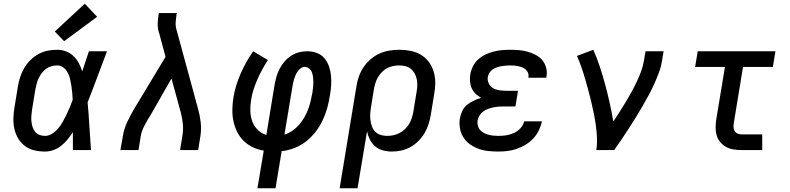

<svg xmlns="http://www.w3.org/2000/svg" viewBox="-20 -805 4240 1030"><path d="M222 8Q192 8 164 1.5Q136 -5 113.5 -22Q91 -39 77 -63Q63 -87 57 -114.5Q51 -142 52 -172Q53 -202 58 -231L76 -341Q80 -366 88 -391Q96 -416 109.5 -439.5Q123 -463 143 -482.5Q163 -502 186.5 -515Q210 -528 235.5 -533Q261 -538 287 -538Q312 -538 335 -529Q358 -520 375 -503.5Q392 -487 403 -466Q414 -445 421 -422Q430 -449 439 -476Q448 -503 457 -530H554Q528 -462 502.5 -393Q477 -324 450 -256Q456 -192 459.5 -128Q463 -64 468 0H371Q371 -24 371 -48Q371 -72 371 -96Q358 -76 342.5 -57Q327 -38 308 -23Q289 -8 266.5 0Q244 8 222 8ZM222 -76Q242 -76 261 -88.5Q280 -101 293.5 -117.5Q307 -134 317.5 -153Q328 -172 337.5 -191.5Q347 -211 355 -230.5Q363 -250 370 -270Q369 -289 367.5 -307.5Q366 -326 363 -344.5Q360 -363 356 -381Q352 -399 343.5 -415Q335 -431 320.5 -442.5Q306 -454 287 -454Q272 -454 256.5 -450Q241 -446 228 -436.5Q215 -427 205 -414Q195 -401 188 -386.5Q181 -372 177 -357Q173 -342 170 -327L152 -217Q150 -202 148.5 -186Q147 -170 148.5 -154.5Q150 -139 154.5 -124.5Q159 -110 168 -98.5Q177 -87 191.5 -81.5Q206 -76 222 -76ZM324 -584 274 -636 435 -785 501 -715Z M626 0 639 -74Q645 -113 662.5 -150.5Q680 -188 701 -223L868 -500L834 -627Q833 -629 832 -631.5Q831 -634 831 -636Q825 -658 826 -681Q827 -704 831 -728L832 -735H929L927 -728Q924 -708 922.5 -688Q921 -668 926 -649L1042 -223Q1052 -188 1056.5 -150Q1061 -112 1055 -74L1043 0H946L958 -74Q964 -106 961 -138.5Q958 -171 950 -201L900 -384L784 -181Q781 -177 779 -173.5Q777 -170 774 -166Q761 -144 750 -121Q739 -98 735 -74L723 0Z M1361 205 1395 3Q1364 -2 1336.5 -15Q1309 -28 1287.5 -49Q1266 -70 1252.5 -97Q1239 -124 1232.5 -154Q1226 -184 1226.5 -216.5Q1227 -249 1232 -280Q1237 -313 1247 -345.5Q1257 -378 1270.5 -409Q1284 -440 1301 -470.5Q1318 -501 1338 -530L1417 -483Q1401 -458 1386.5 -431.5Q1372 -405 1360.5 -378.5Q1349 -352 1340 -324Q1331 -296 1327 -268Q1322 -240 1323 -210Q1324 -180 1333 -154.5Q1342 -129 1362 -109Q1382 -89 1409 -81L1453 -350Q1457 -372 1463 -393.5Q1469 -415 1480 -436Q1491 -457 1506.5 -475Q1522 -493 1542 -506Q1562 -519 1584 -524.5Q1606 -530 1629 -530Q1655 -530 1679.5 -521Q1704 -512 1720 -493Q1736 -474 1744.5 -450Q1753 -426 1755.5 -400.5Q1758 -375 1756.5 -348Q1755 -321 1750 -295Q1745 -261 1736 -227.5Q1727 -194 1711.5 -161Q1696 -128 1673.5 -98.5Q1651 -69 1622 -46.5Q1593 -24 1559.5 -11Q1526 2 1491 6L1458 205ZM1506 -83Q1529 -90 1549 -104Q1569 -118 1585 -136.5Q1601 -155 1613 -176Q1625 -197 1633 -218.5Q1641 -240 1646.5 -263Q1652 -286 1656 -308Q1658 -322 1659.5 -336Q1661 -350 1661 -363.5Q1661 -377 1659.5 -390.5Q1658 -404 1653.5 -416.5Q1649 -429 1638.5 -437.5Q1628 -446 1615 -446Q1603 -446 1593.5 -439Q1584 -432 1577 -422Q1570 -412 1565.5 -401.5Q1561 -391 1557.5 -380Q1554 -369 1552 -358Q1550 -347 1548 -336Z M1802 205 1892 -341Q1896 -368 1905 -394Q1914 -420 1930 -444Q1946 -468 1968 -487Q1990 -506 2015.5 -517.5Q2041 -529 2068.5 -533.5Q2096 -538 2122 -538Q2153 -538 2183 -532Q2213 -526 2238 -511Q2263 -496 2280.5 -472.5Q2298 -449 2306.5 -420.5Q2315 -392 2315 -361Q2315 -330 2309 -299L2291 -189Q2287 -164 2279 -139Q2271 -114 2257.5 -91Q2244 -68 2224.5 -48.5Q2205 -29 2181.5 -16Q2158 -3 2132.5 2.5Q2107 8 2082 8Q2057 8 2033.5 1.5Q2010 -5 1992.5 -20Q1975 -35 1964.5 -56Q1954 -77 1949 -100L1898 205ZM2057 -76Q2074 -76 2090.5 -79.5Q2107 -83 2122.5 -91Q2138 -99 2151.5 -111.5Q2165 -124 2174 -139Q2183 -154 2188.5 -170Q2194 -186 2197 -203L2215 -313Q2218 -330 2218.5 -347.5Q2219 -365 2215.5 -381Q2212 -397 2204 -411.5Q2196 -426 2183.5 -436Q2171 -446 2154.5 -450Q2138 -454 2121 -454Q2105 -454 2088 -450.5Q2071 -447 2056 -439Q2041 -431 2028.5 -418Q2016 -405 2007.5 -390.5Q1999 -376 1994 -360Q1989 -344 1986 -327L1970 -228Q1967 -210 1966 -192.5Q1965 -175 1967.5 -158Q1970 -141 1976 -125Q1982 -109 1994 -97.5Q2006 -86 2022.5 -81Q2039 -76 2057 -76Z M2653 8Q2626 8 2598.5 5Q2571 2 2546.5 -7Q2522 -16 2501 -31Q2480 -46 2466 -68Q2452 -90 2447.5 -116.5Q2443 -143 2447 -170Q2451 -190 2460 -209.5Q2469 -229 2485.5 -242.5Q2502 -256 2521.5 -265Q2541 -274 2561 -280Q2545 -289 2531.5 -302Q2518 -315 2510.5 -331.5Q2503 -348 2501.5 -368Q2500 -388 2503 -407Q2507 -429 2517.5 -450Q2528 -471 2546 -487Q2564 -503 2585.5 -513Q2607 -523 2629 -528.5Q2651 -534 2673 -536Q2695 -538 2717 -538Q2741 -538 2765 -536Q2789 -534 2811 -527.5Q2833 -521 2853.5 -510.5Q2874 -500 2888.5 -483Q2903 -466 2909.5 -443Q2916 -420 2912 -397Q2912 -395 2911.5 -393Q2911 -391 2910 -388H2815Q2815 -389 2815 -390Q2815 -391 2815 -392Q2817 -403 2813 -413.5Q2809 -424 2801 -431.5Q2793 -439 2783 -443Q2773 -447 2762 -449.5Q2751 -452 2740 -453Q2729 -454 2717 -454Q2705 -454 2693.5 -453Q2682 -452 2670 -450Q2658 -448 2646 -444Q2634 -440 2623.5 -433Q2613 -426 2606 -415Q2599 -404 2597 -392Q2594 -374 2602 -357.5Q2610 -341 2625.5 -332Q2641 -323 2659.5 -320.5Q2678 -318 2696 -318H2759L2745 -234H2682Q2669 -234 2655 -233Q2641 -232 2627 -229Q2613 -226 2599 -221Q2585 -216 2573 -207.5Q2561 -199 2553 -186Q2545 -173 2542 -159Q2540 -146 2543 -132.5Q2546 -119 2554.5 -109Q2563 -99 2574.5 -92.5Q2586 -86 2599 -82.5Q2612 -79 2625.5 -77.5Q2639 -76 2653 -76Q2674 -76 2695 -79Q2716 -82 2736 -91Q2756 -100 2771.5 -116.5Q2787 -133 2792 -154H2887Q2882 -129 2870.5 -105.5Q2859 -82 2841 -62.5Q2823 -43 2800 -29Q2777 -15 2752.5 -6.5Q2728 2 2703 5Q2678 8 2653 8Z M3179 0Q3184 -33 3182.5 -66.5Q3181 -100 3176.5 -132.5Q3172 -165 3165.5 -197Q3159 -229 3151.5 -260.5Q3144 -292 3135.5 -323Q3127 -354 3118 -385Q3109 -416 3098.5 -446Q3088 -476 3075 -505L3163 -538Q3183 -492 3198.5 -445Q3214 -398 3227 -349.5Q3240 -301 3251 -252Q3262 -203 3270 -153Q3287 -178 3303.5 -204Q3320 -230 3336 -256.5Q3352 -283 3367 -310Q3382 -337 3395 -364.5Q3408 -392 3418.5 -420Q3429 -448 3434 -477L3443 -530H3540L3531 -477Q3526 -445 3514 -413.5Q3502 -382 3488 -351Q3474 -320 3457.5 -290Q3441 -260 3424 -230.5Q3407 -201 3389 -172Q3371 -143 3352 -114Q3333 -85 3314 -56.5Q3295 -28 3275 0Z M3957 0Q3935 0 3914 -3.5Q3893 -7 3875.5 -16.5Q3858 -26 3844.5 -42Q3831 -58 3825 -77.5Q3819 -97 3819 -118.5Q3819 -140 3822 -162L3869 -446H3709L3723 -530H4140L4126 -446H3966L3917 -148Q3915 -136 3915 -124.5Q3915 -113 3920 -103.5Q3925 -94 3935.5 -89Q3946 -84 3957 -84H4069V0Z"/></svg>

Font: Iosevka Curly Slab MdExObl
Style: Regular
Weight: 500
Width: 7
Italic angle: -9°
Monospace: yes
Designer: Belleve Invis
Foundry: Belleve Invis
Version: Version 11.1.0; ttfautohint (v1.8.3)